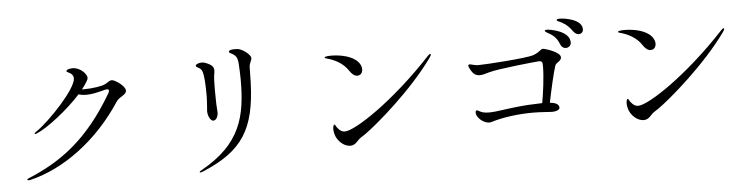

<svg xmlns="http://www.w3.org/2000/svg" viewBox="-48 -1021 5096 1304"><g transform="rotate(-5 2500.0 -369.0)"><path d="M727 -632C714 -632 704 -623 682 -610C660 -597 588 -587 535 -587H520C534 -605 546 -621 555 -637C561 -647 565 -655 565 -663C565 -687 522 -736 469 -736C457 -736 444 -734 435 -730C430 -728 426 -724 426 -720C426 -717 428 -714 436 -711C459 -701 472 -687 472 -667C472 -596 278 -391 188 -330C178 -323 174 -320 174 -316C174 -314 176 -313 178 -313C181 -313 186 -315 191 -317C260 -345 404 -456 494 -556C512 -550 530 -548 548 -548C587 -548 628 -559 676 -571C685 -573 686 -573 690 -573C698 -573 702 -570 702 -563C702 -559 701 -554 696 -545C519 -243 330 -110 111 -19C101 -15 97 -12 97 -9C97 -6 99 -4 106 -4C109 -4 112 -4 117 -5C350 -60 586 -236 748 -484C770 -518 817 -522 817 -554C817 -585 748 -632 727 -632Z M1273 45C1277 45 1283 43 1288 41C1568 -75 1655 -218 1666 -535C1667 -564 1668 -608 1668 -636C1668 -665 1685 -683 1685 -699C1685 -721 1636 -759 1604 -767C1597 -768 1586 -769 1576 -769C1557 -769 1537 -766 1537 -755C1537 -743 1551 -747 1575 -726C1591 -712 1595 -687 1596 -665C1598 -633 1600 -596 1600 -559C1600 -309 1557 -125 1285 28C1274 34 1268 38 1268 41C1268 43 1269 45 1273 45ZM1390 -298C1412 -298 1424 -326 1424 -351C1424 -370 1420 -398 1420 -429C1420 -448 1419 -476 1419 -507C1419 -547 1420 -589 1424 -611C1426 -621 1427 -630 1427 -638C1427 -660 1416 -677 1369 -694C1362 -697 1354 -698 1346 -698C1324 -698 1304 -689 1304 -680C1304 -673 1312 -669 1325 -662C1343 -652 1348 -637 1352 -614C1358 -581 1360 -525 1360 -469C1360 -434 1354 -369 1354 -366C1354 -326 1376 -298 1390 -298Z M2392 -517C2415 -517 2428 -535 2428 -558C2428 -579 2417 -603 2390 -624C2346 -658 2273 -668 2227 -668C2212 -668 2181 -667 2181 -659C2181 -655 2188 -653 2199 -650C2250 -636 2305 -607 2338 -557C2355 -531 2372 -517 2392 -517ZM2201 -139C2212 -90 2259 -47 2303 -47C2320 -47 2336 -54 2351 -71C2375 -97 2378 -95 2409 -116C2496 -177 2743 -389 2891 -596C2897 -605 2901 -612 2901 -617C2901 -619 2900 -621 2897 -621C2893 -621 2886 -616 2881 -610C2611 -320 2343 -147 2275 -147C2251 -147 2240 -160 2232 -168C2213 -187 2214 -200 2207 -200C2203 -200 2197 -189 2197 -170C2197 -162 2198 -151 2201 -139Z M3797 -783C3783 -783 3773 -782 3773 -775C3773 -768 3788 -765 3805 -756C3841 -736 3856 -719 3878 -689C3889 -674 3902 -667 3914 -667C3925 -667 3945 -673 3945 -698C3945 -770 3816 -783 3797 -783ZM3702 -716C3694 -716 3686 -715 3686 -710C3686 -704 3698 -697 3711 -690C3750 -670 3769 -643 3783 -608C3792 -586 3809 -581 3819 -581C3836 -581 3855 -593 3855 -616C3855 -698 3714 -716 3702 -716ZM3662 -589C3646 -589 3641 -569 3594 -552C3547 -535 3266 -517 3218 -517C3202 -517 3184 -521 3173 -524C3167 -526 3162 -527 3158 -527C3152 -527 3148 -524 3148 -519C3148 -516 3149 -511 3152 -505C3172 -463 3190 -448 3221 -448C3237 -448 3257 -453 3282 -461C3343 -480 3617 -507 3629 -507C3652 -507 3653 -497 3653 -468C3653 -401 3638 -285 3626 -222C3571 -221 3500 -217 3449 -211C3367 -202 3302 -190 3265 -190C3223 -190 3208 -197 3188 -209C3184 -211 3181 -212 3179 -212C3173 -212 3170 -205 3170 -195C3170 -165 3216 -122 3256 -122C3260 -122 3263 -122 3270 -124C3362 -152 3468 -163 3561 -163C3609 -163 3673 -157 3686 -157C3720 -157 3740 -168 3740 -181C3740 -207 3711 -217 3678 -220C3696 -309 3722 -424 3737 -468C3744 -489 3780 -495 3780 -521C3780 -558 3675 -589 3662 -589Z M4392 -517C4415 -517 4428 -535 4428 -558C4428 -579 4417 -603 4390 -624C4346 -658 4273 -668 4227 -668C4212 -668 4181 -667 4181 -659C4181 -655 4188 -653 4199 -650C4250 -636 4305 -607 4338 -557C4355 -531 4372 -517 4392 -517ZM4201 -139C4212 -90 4259 -47 4303 -47C4320 -47 4336 -54 4351 -71C4375 -97 4378 -95 4409 -116C4496 -177 4743 -389 4891 -596C4897 -605 4901 -612 4901 -617C4901 -619 4900 -621 4897 -621C4893 -621 4886 -616 4881 -610C4611 -320 4343 -147 4275 -147C4251 -147 4240 -160 4232 -168C4213 -187 4214 -200 4207 -200C4203 -200 4197 -189 4197 -170C4197 -162 4198 -151 4201 -139Z"/></g></svg>

Font: Shippori Mincho OTF
Style: Regular
Weight: 400
Designer: FONTDASU
Foundry: FONTDASU / Google Inc. / but / Adobe
Version: Version 3.300;hotconv 1.0.109;makeotfexe 2.5.65596